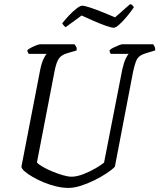

<svg xmlns="http://www.w3.org/2000/svg" viewBox="-20 -921 781 941"><path d="M316 0Q287 0 255.5 -7.5Q224 -15 194 -27.5Q164 -40 140 -54Q116 -68 101 -81Q86 -94 85 -104L177 -579Q184 -613 193.5 -632.5Q203 -652 209 -657H121Q120 -659 117 -663.5Q114 -668 114 -675Q120 -681 132.5 -687.5Q145 -694 158 -699Q171 -704 177 -704H345Q348 -701 352.5 -693.5Q357 -686 356 -674L312 -661Q282 -653 269 -634.5Q256 -616 248 -575L161 -125Q168 -116 188.5 -104Q209 -92 235.5 -81Q262 -70 287.5 -62.5Q313 -55 331 -55Q356 -55 388.5 -67.5Q421 -80 449 -96.5Q477 -113 490 -124L579 -579Q587 -615 596 -633.5Q605 -652 611 -657H523Q522 -659 519.5 -663.5Q517 -668 517 -675Q524 -682 537 -688Q550 -694 562 -699Q574 -704 579 -704H731Q733 -700 737 -693.5Q741 -687 741 -674L695 -660Q677 -655 665 -646Q653 -637 646 -619Q639 -601 632 -568L543 -104Q530 -90 503 -72Q476 -54 442.5 -37.5Q409 -21 376 -10.5Q343 0 316 0ZM537 -785Q527 -785 499.5 -794.5Q472 -804 439 -818.5Q406 -833 380 -845L302 -788Q298 -790 293 -795.5Q288 -801 285 -807Q301 -827 319.5 -846.5Q338 -866 355.5 -879.5Q373 -893 383 -893Q394 -893 421.5 -884Q449 -875 482.5 -861.5Q516 -848 544 -836L618 -901Q626 -899 630.5 -893.5Q635 -888 636 -885Q621 -863 601.5 -839.5Q582 -816 564.5 -800.5Q547 -785 537 -785Z"/></svg>

Font: Texturina Medium 12pt ExtraLight
Style: Italic
Weight: 250
Italic angle: -11°
Version: Version 1.002